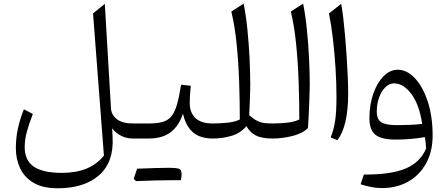

<svg xmlns="http://www.w3.org/2000/svg" viewBox="-20 -764 2472 1059"><path d="M558.1 -742.7 592.3 -163.1Q596.2 -127.4 626.7 -105.2Q657.2 -83 712.4 -83H712.9V0H712.4Q677.2 0 647 -15.6Q616.7 -31.2 598.6 -56.6L601.1 -6.3Q608.4 130.4 526.6 202.4Q444.8 274.4 298.8 274.4Q214.4 274.4 163.6 243.4Q112.8 212.4 90.1 162.1Q67.4 111.8 67.4 53.2Q67.4 -3.4 79.1 -56.6Q90.8 -109.9 111.8 -161.1L161.1 -135.3Q138.7 -77.6 127.4 -34.7Q116.2 8.3 116.2 46.4Q116.2 121.1 166.7 155.3Q217.3 189.5 321.8 189.5Q398.9 189.5 456.3 166.3Q513.7 143.1 553.2 94.2L493.2 -689.9Z M927.2 230Q847.7 230 730.5 234.9L717.3 222.2Q729 187 736.3 166.5Q856.9 161.6 907.7 161.6Q958.5 161.6 970 168Q981.4 174.3 981.4 195.1Q981.4 215.8 977.5 230ZM712.9 0Q697.3 0 697.3 -31.7V-51.3Q697.3 -83 712.9 -83H800.8Q847.7 -83 877.4 -91.6Q907.2 -100.1 925.8 -123Q944.3 -146 956.3 -188Q968.3 -230 979 -296.9L1032.2 -291Q1026.4 -234.9 1026.4 -196.3Q1026.4 -143.6 1057.4 -113.3Q1088.4 -83 1154.3 -83H1154.8V0H1154.3Q1084.5 0 1044.7 -33.9Q1004.9 -67.9 989.3 -137.2Q966.8 -69.3 921.1 -34.7Q875.5 0 801.3 0Z M1323.7 -744.1Q1336.4 -681.6 1344.5 -602.5Q1352.5 -523.4 1356.4 -443.4Q1360.4 -363.3 1360.4 -296.9Q1360.4 -285.2 1359.6 -258.5Q1358.9 -231.9 1357.7 -197.8Q1356.4 -163.6 1354.5 -128.4Q1379.9 -106.4 1399.9 -96.9Q1419.9 -87.4 1439.5 -85.2Q1459 -83 1482.4 -83H1482.9V0H1482.4Q1424.8 0 1391.8 -16.4Q1358.9 -32.7 1339.4 -68.4Q1306.6 -29.3 1256.6 -14.6Q1206.5 0 1154.8 0Q1139.2 0 1139.2 -31.7V-51.3Q1139.2 -83 1154.8 -83Q1195.8 -83 1235.8 -87.4Q1275.9 -91.8 1302.7 -105Q1302.7 -204.6 1299.1 -311.5Q1295.4 -418.5 1285.4 -519Q1275.4 -619.6 1255.9 -700.2Z M1651.9 -744.1Q1664.6 -681.2 1672.6 -602.1Q1680.7 -522.9 1684.6 -443.1Q1688.5 -363.3 1688.5 -296.9Q1688.5 -285.6 1687.7 -257.8Q1687 -230 1685.5 -194.3Q1684.1 -158.7 1682.4 -122.3Q1680.7 -85.9 1678.7 -58.1Q1649.4 -28.3 1594 -14.2Q1538.6 0 1482.9 0Q1467.3 0 1467.3 -31.7V-51.3Q1467.3 -83 1482.9 -83Q1523.9 -83 1564 -87.4Q1604 -91.8 1630.9 -105Q1630.9 -204.6 1627.2 -311.8Q1623.5 -418.9 1613.5 -519.5Q1603.5 -620.1 1584 -700.2Z M1861.8 -742.7Q1867.7 -711.9 1873.3 -664.8Q1878.9 -617.7 1883.8 -561.8Q1888.7 -505.9 1892.3 -448.5Q1896 -391.1 1898.2 -339.1Q1900.4 -287.1 1900.4 -248Q1900.4 -159.7 1885.5 -94Q1870.6 -28.3 1840.8 8.8L1803.7 -5.9Q1821.3 -48.3 1828.6 -98.6Q1835.9 -148.9 1835.9 -230Q1835.9 -302.7 1830.8 -385.7Q1825.7 -468.8 1816.4 -548.3Q1807.1 -627.9 1794.4 -689.9Z M2085.9 273.4Q2057.6 273.4 2027.6 267.6Q1997.6 261.7 1968.8 252.4L1987.3 198.7Q2134.8 199.7 2216.1 166Q2297.4 132.3 2330.1 55.7Q2329.6 38.6 2327.9 24.2Q2326.2 9.8 2323.7 -7.8Q2285.6 -1 2244.1 2.4Q2202.6 5.9 2161.6 5.9Q2085.4 5.9 2051.5 -20Q2017.6 -45.9 2017.6 -112.3Q2017.6 -187 2039.1 -247.6Q2060.5 -308.1 2095.9 -343.8Q2131.3 -379.4 2173.3 -379.4Q2224.6 -379.4 2268.6 -332.5Q2312.5 -285.6 2339.4 -203.6Q2366.2 -121.6 2366.2 -16.1Q2366.2 70.8 2330.8 136Q2295.4 201.2 2232.2 237.3Q2168.9 273.4 2085.9 273.4ZM2308.6 -80.6Q2293 -186.5 2249.3 -245.4Q2205.6 -304.2 2153.3 -304.2Q2127.4 -304.2 2105.7 -283Q2084 -261.7 2071 -226.3Q2058.1 -190.9 2058.1 -148.4Q2058.1 -105.5 2083.3 -89.6Q2108.4 -73.7 2170.9 -73.7Q2202.6 -73.7 2239 -75.2Q2275.4 -76.7 2308.6 -80.6Z"/></svg>

Font: Pinar-FD Regular
Style: FD-Regular
Weight: 400
Designer: Amin Abedi
Version: Version 3.000